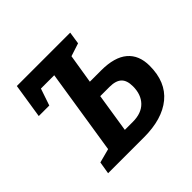

<svg xmlns="http://www.w3.org/2000/svg" viewBox="-170 -888 1071 1071"><g transform="rotate(-45 365.5 -352.0)"><path d="M487 -433Q592 -433 644.5 -388.5Q697 -344 697 -260Q697 -132 616.5 -66Q536 0 392 0H109L121 -73L204 -95L283 -599H178L144 -499H61L93 -704H514L503 -631L426 -606L398 -433ZM409 -105Q477 -105 513.5 -142.5Q550 -180 550 -245Q550 -292 527 -313.5Q504 -335 455 -335H382L346 -105Z"/></g></svg>

Font: Bitter Pro
Style: Bold Italic
Weight: 700
Italic angle: -9°
Designer: Sol Matas, and Bitter project Authors
Foundry: Sol Matas
Version: Version 1.010